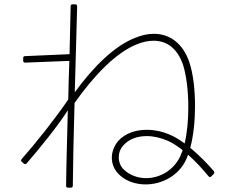

<svg xmlns="http://www.w3.org/2000/svg" viewBox="-20 -821 1040 886"><path d="M96 -532 300 -540C298 -483 296 -423 295 -362C236 -275 144 -159 80 -87C76 -82 76 -78 81 -74L90 -66C94 -63 99 -63 103 -67C162 -135 247 -240 293 -312C290 -187 286 -64 285 36C285 42 288 45 294 45H307C313 45 316 42 316 36C317 -71 320 -209 324 -346C410 -467 513 -579 615 -618C640 -628 666 -633 689 -633C748 -633 798 -600 825 -521C840 -473 849 -401 849 -327C849 -269 844 -209 832 -159C810 -175 788 -189 767 -198C731 -214 693 -222 657 -222C606 -222 558 -206 526 -171C507 -149 496 -121 496 -93C496 -65 507 -37 530 -15C563 16 607 30 652 30C727 30 805 -10 839 -85C842 -92 845 -99 848 -107C883 -76 915 -41 942 -8C944 -5 946 -4 949 -4C951 -4 953 -5 955 -7L966 -18C970 -22 970 -26 967 -31C938 -65 899 -105 858 -139C873 -195 880 -264 880 -331C880 -408 871 -483 854 -533C825 -620 764 -665 690 -665C663 -665 635 -659 605 -647C506 -609 408 -509 325 -395C329 -550 334 -698 336 -792C336 -798 333 -801 327 -801H315C309 -801 306 -798 306 -792C305 -731 303 -655 301 -571L96 -562C90 -562 87 -559 87 -553V-541C87 -535 90 -532 96 -532ZM823 -128C819 -117 815 -107 811 -98C778 -31 714 1 654 1C615 1 578 -13 552 -38C536 -53 528 -74 528 -95C528 -115 535 -135 550 -151C576 -180 615 -193 657 -193C689 -193 723 -185 755 -171C777 -161 800 -146 823 -128Z"/></svg>

Font: LINE Seed JP_OTF Thin
Style: Regular
Weight: 250
Designer: LY Corporation & Fontrix & Fontworks
Version: Version 1.007